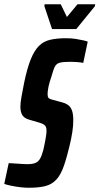

<svg xmlns="http://www.w3.org/2000/svg" viewBox="-48 -876 468 904"><path d="M88 8Q69 8 48 5.5Q27 3 7 -1Q-13 -5 -28 -10L-7 -108Q10 -107 26 -106Q42 -105 56 -104Q70 -103 79 -103Q104 -103 118 -108.5Q132 -114 140.5 -128.5Q149 -143 156 -170Q158 -179 160 -188.5Q162 -198 164 -208Q166 -218 167.5 -227.5Q169 -237 170 -245Q171 -253 171 -259Q171 -271 168.5 -277.5Q166 -284 160 -288.5Q154 -293 142 -297L88 -313Q67 -319 57.5 -333.5Q48 -348 48 -374Q48 -394 53.5 -422.5Q59 -451 66 -488Q80 -555 96.5 -596Q113 -637 134.5 -659Q156 -681 187.5 -688.5Q219 -696 263 -696Q289 -696 310.5 -692.5Q332 -689 346.5 -685.5Q361 -682 365 -680L344 -580Q340 -581 332 -582Q324 -583 312 -584Q300 -585 283 -585Q251 -585 234.5 -581Q218 -577 210.5 -562.5Q203 -548 194 -515Q190 -504 186.5 -492Q183 -480 180.5 -468.5Q178 -457 177 -447.5Q176 -438 176 -433Q176 -420 180.5 -415Q185 -410 197 -407L245 -394Q258 -391 270.5 -383Q283 -375 290 -358Q297 -341 297 -310Q297 -298 296 -284Q295 -270 292.5 -254Q290 -238 286 -218Q269 -142 253.5 -97Q238 -52 216.5 -29.5Q195 -7 164 0.5Q133 8 88 8ZM197 -739 161 -847 162 -856H238L267 -796L317 -856H400L399 -847L311 -739Z"/></svg>

Font: Saira UltraCondensed ExtraBold
Style: Italic
Weight: 800
Width: 1
Italic angle: -12°
Designer: Hector Gatti with collaboration of the Omnibus-Type team
Foundry: Omnibus-Type
Version: Version 1.101